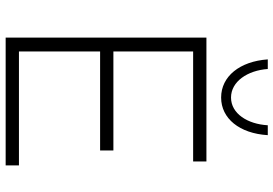

<svg xmlns="http://www.w3.org/2000/svg" viewBox="-164 -803 967 679"><g transform="rotate(90 319.5 -463.5)"><path d="M325 -762C399 -762 452 -827 458 -927H423C419 -856 382 -797 325 -797C268 -797 229 -856 224 -927H190C197 -828 250 -762 325 -762ZM113 -710V0H565V-47H162V-334H512V-381H162V-663H551V-710Z"/></g></svg>

Font: Sulaf Light
Style: Regular
Weight: 300
Designer: Bandar Raffah (Arabic) and Santiago Orozco (Latin)
Foundry: Caramella and Typemade
Version: Version 1.005;PS 001.005;hotconv 1.0.88;makeotf.lib2.5.64775